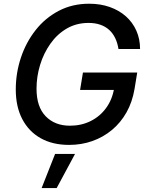

<svg xmlns="http://www.w3.org/2000/svg" viewBox="-20 -757 787 1016"><path d="M345.7 9.8Q258.3 9.8 195.3 -25.6Q132.3 -61 97.9 -126.7Q63.5 -192.4 63.5 -283.2Q63.5 -370.6 90.6 -451.9Q117.7 -533.2 168.5 -597.7Q219.2 -662.1 291 -699.7Q362.8 -737.3 452.1 -737.3Q511.2 -737.3 560.5 -720Q609.9 -702.6 645.8 -670.9Q681.6 -639.2 701.4 -595Q721.2 -550.8 721.2 -497.6H606.9Q602.1 -529.3 589.8 -554.9Q577.6 -580.6 557.9 -598.6Q538.1 -616.7 510.7 -626.2Q483.4 -635.7 448.7 -635.7Q384.3 -635.7 333.3 -606Q282.2 -576.2 246.6 -525.6Q210.9 -475.1 192.1 -413.3Q173.3 -351.6 173.3 -287.6Q173.3 -191.4 221.9 -141.6Q270.5 -91.8 350.1 -91.8Q410.6 -91.8 460 -116.5Q509.3 -141.1 541.7 -185.8Q574.2 -230.5 584 -290L610.8 -281.2H403.8L418.9 -373H706.1L691.9 -286.1Q680.2 -217.3 649.7 -162.8Q619.1 -108.4 573 -69.8Q526.9 -31.2 469 -10.7Q411.1 9.8 345.7 9.8ZM200.2 238.3 271.5 57.6H377L279.8 238.3Z"/></svg>

Font: Inter Medium
Style: Italic
Weight: 500
Italic angle: -9.3988°
Designer: Rasmus Andersson
Foundry: rsms
Version: Version 4.001;git-66647c0bb